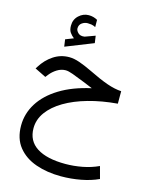

<svg xmlns="http://www.w3.org/2000/svg" viewBox="-150 -815 979 1248"><g transform="rotate(15 339.5 -191.5)"><path d="M233.9 -550.8Q217.3 -563.5 205.6 -580.1Q193.8 -596.7 193.8 -625.5Q193.8 -667.5 222.9 -694.3Q252 -721.2 289.1 -721.2Q321.3 -721.2 348.1 -705.6L348.6 -657.2Q333.5 -665 320.3 -667Q307.1 -668.9 295.9 -668.9Q274.9 -668.9 257.1 -656.2Q239.3 -643.6 239.3 -619.1Q239.7 -604 254.6 -589.6Q269.5 -575.2 296.9 -579.1Q297.9 -579.1 299.1 -579.6Q300.3 -580.1 301.8 -580.6L366.2 -604L373 -555.7L187 -481.9L180.2 -529.8ZM619.6 -298.3V-214.4Q513.7 -205.6 424.6 -180.4Q335.4 -155.3 269.8 -116.5Q204.1 -77.6 167.7 -27.6Q131.3 22.5 131.3 81.1Q131.3 166 198.5 209.2Q265.6 252.4 391.1 252.4Q446.3 252.4 504.2 241.5Q562 230.5 612.3 207L634.3 288.6Q583 312.5 517.3 325Q451.7 337.4 383.8 337.4Q290 337.4 214.1 310.8Q138.2 284.2 93.5 228.3Q48.8 172.4 48.8 85.4Q48.8 4.9 92.5 -65.2Q136.2 -135.3 221.2 -187.7Q306.2 -240.2 430.2 -267.6Q414.6 -273.4 399.4 -280.3Q384.3 -287.1 366.2 -293.9Q317.4 -313.5 286.1 -325Q254.9 -336.4 236.8 -336.4Q207 -336.4 179.4 -319.3Q151.9 -302.2 132.8 -277.8L119.1 -260.3L43.9 -297.4L51.8 -309.6Q84 -361.8 131.8 -393.3Q179.7 -424.8 237.3 -424.8Q269 -424.8 307.6 -411.4Q346.2 -397.9 391.6 -376Q470.2 -337.4 522.7 -319.1Q575.2 -300.8 619.6 -298.3Z"/></g></svg>

Font: Vazirmatn RD
Style: Regular
Weight: 400
Designer: Saber Rastikerdar
Foundry: Saber Rastikerdar
Version: Version 32.102